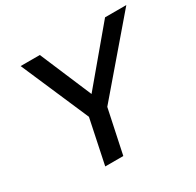

<svg xmlns="http://www.w3.org/2000/svg" viewBox="-152 -870 1061 1040"><g transform="rotate(-30 379.0 -350.0)"><path d="M222 0 280 -277 97 -700H217L354 -377L625 -700H758L393 -274L335 0Z"/></g></svg>

Font: Rosa Sans Medium
Style: Italic
Weight: 500
Italic angle: -12°
Designer: Pentagram / MCKL
Foundry: Pentagram / MCKL
Version: Version 1.005;September 16, 2019;FontCreator 11.5.0.2425 64-